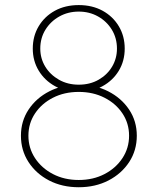

<svg xmlns="http://www.w3.org/2000/svg" viewBox="-20 -748 636 775"><path d="M297.9 7.8Q231 7.8 178.2 -19.5Q125.5 -46.9 95 -94Q64.5 -141.1 64.5 -200.2Q64.5 -259.3 95.5 -305.9Q126.5 -352.5 179.2 -379.4Q231.9 -406.2 297.9 -406.2Q363.8 -406.2 416.7 -379.4Q469.7 -352.5 501 -305.9Q532.2 -259.3 532.2 -200.2Q532.2 -141.1 501.5 -94Q470.7 -46.9 417.7 -19.5Q364.7 7.8 297.9 7.8ZM297.9 -21.5Q356 -21.5 401.9 -45.4Q447.8 -69.3 474.4 -109.9Q501 -150.4 501 -200.2Q501 -250 474.4 -290Q447.8 -330.1 401.9 -353.5Q356 -377 297.9 -377Q239.7 -377 193.8 -353.5Q147.9 -330.1 121.3 -290Q94.7 -250 94.7 -200.2Q94.7 -150.4 121.3 -109.9Q147.9 -69.3 193.8 -45.4Q239.7 -21.5 297.9 -21.5ZM297.9 -377Q244.1 -377 202.1 -400.1Q160.2 -423.3 136.2 -462.9Q112.3 -502.4 112.3 -551.8Q112.3 -602.1 136 -641.8Q159.7 -681.6 201.4 -704.6Q243.2 -727.5 297.9 -727.5Q352.5 -727.5 394.3 -704.6Q436 -681.6 459.7 -641.8Q483.4 -602.1 483.4 -551.8Q483.4 -502 459.5 -462.4Q435.5 -422.9 393.6 -399.9Q351.6 -377 297.9 -377ZM297.9 -406.2Q343.3 -406.2 378.2 -426.3Q413.1 -446.3 432.6 -479.2Q452.1 -512.2 452.1 -551.8Q452.1 -594.2 431.4 -628.2Q410.6 -662.1 375.7 -681.6Q340.8 -701.2 297.9 -701.2Q254.9 -701.2 219.7 -681.6Q184.6 -662.1 163.6 -628.4Q142.6 -594.7 142.6 -551.8Q142.6 -512.2 162.6 -479.2Q182.6 -446.3 217.8 -426.3Q252.9 -406.2 297.9 -406.2Z"/></svg>

Font: Reddit Sans ExtraLight
Style: Regular
Weight: 250
Designer: Stephen Hutchings
Foundry: Reddit
Version: Version 1.014